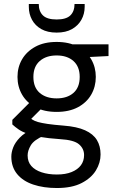

<svg xmlns="http://www.w3.org/2000/svg" viewBox="-20 -719 592 966"><path d="M266 227Q199 227 147 209.5Q95 192 66 156.5Q37 121 37 69Q37 47 46.5 22.5Q56 -2 79.5 -26.5Q103 -51 146 -71L202 -37Q151 -15 135 12Q119 39 119 63Q119 95 137.5 116Q156 137 189.5 148Q223 159 266 159Q310 159 340.5 146.5Q371 134 387 112.5Q403 91 403 61Q403 29 377.5 7Q352 -15 281 -19Q222 -23 182.5 -30Q143 -37 117 -46.5Q91 -56 73.5 -68Q56 -80 42 -93V-116L139 -213L204 -188L112 -96L124 -130Q134 -123 144 -116.5Q154 -110 171.5 -105Q189 -100 219.5 -95.5Q250 -91 300 -87Q367 -82 408 -63.5Q449 -45 467.5 -14.5Q486 16 486 58Q486 100 462.5 138.5Q439 177 390.5 202Q342 227 266 227ZM265 -156Q202 -156 158 -179.5Q114 -203 91 -243Q68 -283 68 -332Q68 -381 91 -420.5Q114 -460 158 -484Q202 -508 265 -508Q328 -508 372 -484Q416 -460 439 -420.5Q462 -381 462 -332Q462 -283 439 -243Q416 -203 372 -179.5Q328 -156 265 -156ZM265 -224Q318 -224 349.5 -251.5Q381 -279 381 -332Q381 -384 349.5 -412Q318 -440 265 -440Q212 -440 180 -412Q148 -384 148 -332Q148 -279 180 -251.5Q212 -224 265 -224ZM345 -428 320 -496H526V-437ZM265 -555Q219 -555 188 -572.5Q157 -590 141 -619.5Q125 -649 125 -685V-699H175Q175 -662 196 -641.5Q217 -621 265 -621Q313 -621 334 -641.5Q355 -662 355 -699H406V-685Q406 -649 389.5 -619.5Q373 -590 342 -572.5Q311 -555 265 -555Z"/></svg>

Font: DM Sans 28pt
Style: Regular
Weight: 400
Version: Version 4.004;gftools[0.9.30]